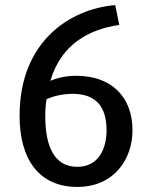

<svg xmlns="http://www.w3.org/2000/svg" viewBox="-20 -719 605 755"><path d="M501 -206C501 -95 430 16 284 16C133 16 57 -93 57 -264C57 -556 255 -684 433 -699C436 -684 446 -636 449 -621C335 -604 222 -550 178 -401C205 -413 241 -421 279 -421C419 -421 501 -338 501 -206ZM399 -207C399 -302 355 -350 266 -350C222 -350 185 -339 163 -329C159 -302 158 -284 158 -258C159 -149 190 -63 284 -63C367 -63 399 -133 399 -207Z"/></svg>

Font: Repo Medium
Style: Regular
Weight: 500
Designer: Stefan Peev
Foundry: Context Ltd
Version: Version 1.502